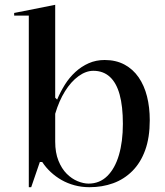

<svg xmlns="http://www.w3.org/2000/svg" viewBox="-20 -765 689 800"><path d="M100 15V-700H39V-711L210 -745V-358L218 -350Q232 -383 250.5 -412.5Q269 -442 294 -465Q319 -488 349.5 -501.5Q380 -515 416 -515Q463 -515 498.5 -496Q534 -477 557.5 -443Q581 -409 592.5 -363.5Q604 -318 604 -264Q604 -192 585 -139.5Q566 -87 531.5 -52.5Q497 -18 451.5 -1.5Q406 15 353 15Q320 15 290.5 7Q261 -1 236.5 -15Q212 -29 191.5 -48Q171 -67 156 -90H146L110 15ZM349 0Q395 0 427 -31.5Q459 -63 475.5 -119Q492 -175 492 -249Q492 -322 478.5 -371Q465 -420 437.5 -445Q410 -470 369 -470Q338 -470 307 -447.5Q276 -425 251 -385Q226 -345 210 -291V-175Q210 -129 223.5 -95.5Q237 -62 258 -41Q279 -20 303.5 -10Q328 0 349 0Z"/></svg>

Font: Kalnia
Style: Regular
Weight: 400
Designer: Frida Medrano
Foundry: Frida Medrano
Version: Version 1.105